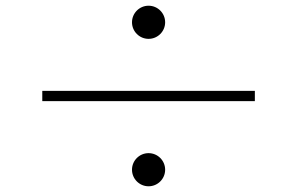

<svg xmlns="http://www.w3.org/2000/svg" viewBox="-20 -708 1040 672"><path d="M500 -688C468 -688 442 -662 442 -630C442 -598 468 -572 500 -572C532 -572 558 -598 558 -630C558 -662 532 -688 500 -688ZM872 -390H128V-354H872ZM500 -172C468 -172 442 -146 442 -114C442 -82 468 -56 500 -56C532 -56 558 -82 558 -114C558 -146 532 -172 500 -172Z"/></svg>

Font: Harano Aji Gothic ExtraLight
Style: Regular
Weight: 250
Foundry: Masamichi Hosoda
Version: HaranoAjiGothic-ExtraLight version 20230610;ttx 4.39.4